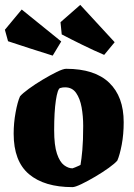

<svg xmlns="http://www.w3.org/2000/svg" viewBox="-32 -755 551 787"><path d="M265 12Q150 12 87 -41Q24 -94 24 -207Q24 -251 32 -294.5Q40 -338 50 -360Q60 -372 86 -391Q112 -410 143 -428.5Q174 -447 200.5 -460Q227 -473 239 -473Q356 -473 415.5 -416Q475 -359 475 -254Q475 -204 467 -162Q459 -120 449 -97Q439 -85 414 -67Q389 -49 358.5 -31Q328 -13 302 -0.5Q276 12 265 12ZM265 -65Q268 -66 276 -69Q284 -72 291 -75.5Q298 -79 298 -79Q302 -102 305.5 -140Q309 -178 309 -239Q309 -279 302.5 -315Q296 -351 280 -374Q264 -397 235 -397Q230 -397 225 -396.5Q220 -396 214 -394Q204 -390 197 -343.5Q190 -297 190 -222Q190 -159 201.5 -125Q213 -91 230.5 -78Q248 -65 265 -65ZM395 -530Q355 -547 306 -571Q257 -595 221 -614L216 -664L297 -735L438 -582ZM184 -527Q143 -540 91 -556.5Q39 -573 1 -586L-12 -633L57 -716L219 -585Z"/></svg>

Font: Grenze Gotisch Black
Style: Regular
Weight: 900
Designer: Renata Polastri
Foundry: Omnibus-Type
Version: Version 1.001